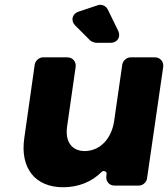

<svg xmlns="http://www.w3.org/2000/svg" viewBox="-20 -780 706 807"><path d="M384 -600H445C473 -600 489 -625 477 -650L433 -740C426 -755 406 -764 391 -758L310 -731C283 -722 276 -693 296 -673L359 -610C363 -606 378 -600 384 -600ZM631 -539H529C512 -539 497 -525 494 -509L460 -273C450 -200 403 -146 337 -145C282 -145 253 -184 262 -248L298 -499C301 -521 285 -539 263 -539H161C144 -539 129 -525 126 -509L82 -199C64 -73 128 7 245 7C309 7 365 -15 408 -58C415 -65 430 -59 428 -50L427 -40C424 -18 439 0 461 0H564C580 0 596 -14 598 -30L666 -499C669 -521 653 -539 631 -539Z"/></svg>

Font: Trueno
Style: RoundBdIt
Weight: 700
Designer: Julieta Ulanovsky, Jasper
Foundry: Julieta Ulanovsky, Cannot Into Space Fonts
Version: Version 3.001